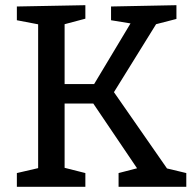

<svg xmlns="http://www.w3.org/2000/svg" viewBox="-20 -720 752 740"><path d="M636 -53 606 -75 698 -53V0H437V-53L522 -75L518 -57L326 -341L356 -321H212L229 -342V-54L214 -77L309 -53V0H45V-53L140 -75L127 -54V-644L139 -624L45 -642V-695L309 -700V-648L215 -623L229 -647V-378L212 -396H360L332 -378L491 -643L500 -627L408 -642V-695L660 -700V-647L567 -623L591 -642L410 -350V-378Z"/></svg>

Font: Bitter Thin Medium
Style: Regular
Weight: 500
Version: Version 3.021